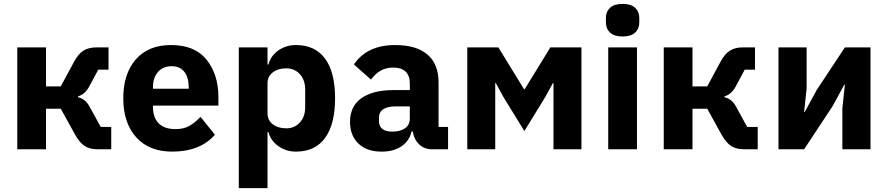

<svg xmlns="http://www.w3.org/2000/svg" viewBox="-20 -769 4573 989"><path d="M69 0V-525H217V-324H293L362 -452Q383 -491 409.5 -508Q436 -525 478 -525H539V-410H486L441 -326Q418 -282 382 -273V-268Q419 -260 440 -222L499 -115H553V0H484Q442 0 416 -17Q390 -34 367 -75L293 -209H217V0Z M867 12Q748 12 681.5 -62Q615 -136 615 -263Q615 -389 679.5 -463Q744 -537 861 -537Q984 -537 1044.5 -461Q1105 -385 1105 -269V-225H768V-217Q768 -164 797 -134Q826 -104 884 -104Q926 -104 954.5 -120Q983 -136 1013 -167L1087 -75Q1011 12 867 12ZM864 -428Q820 -428 794 -398.5Q768 -369 768 -320V-312H952V-321Q952 -370 929.5 -399Q907 -428 864 -428Z M1210 200V-525H1358V-437H1363Q1374 -481 1413.5 -509Q1453 -537 1504 -537Q1603 -537 1654.5 -467Q1706 -397 1706 -263Q1706 -129 1654.5 -58.5Q1603 12 1504 12Q1453 12 1413.5 -16.5Q1374 -45 1363 -88H1358V200ZM1455 -108Q1497 -108 1524.5 -138Q1552 -168 1552 -217V-308Q1552 -357 1524.5 -387Q1497 -417 1455 -417Q1412 -417 1385 -396Q1358 -375 1358 -340V-185Q1358 -150 1385 -129Q1412 -108 1455 -108Z M2288 0H2206Q2166 0 2139.5 -25Q2113 -50 2106 -92H2100Q2088 -42 2047.5 -15Q2007 12 1946 12Q1869 12 1826 -29.5Q1783 -71 1783 -141Q1783 -222 1842 -263.5Q1901 -305 2008 -305H2091V-338Q2091 -421 2004 -421Q1936 -421 1891 -359L1803 -437Q1871 -537 2015 -537Q2125 -537 2182 -488Q2239 -439 2239 -345V-115H2288ZM2001 -91Q2041 -91 2066 -108Q2091 -125 2091 -159V-221H2019Q1932 -221 1932 -162V-147Q1932 -91 2001 -91Z M2387 0V-525H2547L2679 -310H2683L2815 -525H2975V0H2831V-341H2828L2788 -268L2681 -94L2574 -268L2534 -341H2531V0Z M3101 -654V-676Q3101 -709 3122.5 -729Q3144 -749 3187 -749Q3230 -749 3251.5 -729Q3273 -709 3273 -676V-654Q3273 -621 3251.5 -601Q3230 -581 3187 -581Q3144 -581 3122.5 -601Q3101 -621 3101 -654ZM3113 0V-525H3261V0Z M3399 0V-525H3547V-324H3623L3692 -452Q3713 -491 3739.5 -508Q3766 -525 3808 -525H3869V-410H3816L3771 -326Q3748 -282 3712 -273V-268Q3749 -260 3770 -222L3829 -115H3883V0H3814Q3772 0 3746 -17Q3720 -34 3697 -75L3623 -209H3547V0Z M3990 0V-525H4135V-314L4122 -192H4125L4186 -304L4332 -525H4464V0H4319V-211L4332 -333H4329L4268 -221L4122 0Z"/></svg>

Font: Aneliza
Style: Bold
Weight: 700
Designer: Mike Abbink, Paul van der Laan, Pieter van Rosmalen
Foundry: Bold Monday
Version: Version 3.0